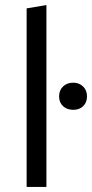

<svg xmlns="http://www.w3.org/2000/svg" viewBox="-20 -737 363 757"><path d="M85 -704 163 -717V0H85ZM213 -357Q213 -381 228.5 -396Q244 -411 269 -411Q292 -411 307.5 -396Q323 -381 323 -357Q323 -333 308 -318.5Q293 -304 269 -304Q244 -304 228.5 -318.5Q213 -333 213 -357Z"/></svg>

Font: Ysabeau Medium
Style: Regular
Weight: 500
Designer: Christian Thalmann (Catharsis Fonts)
Version: Version 0.003